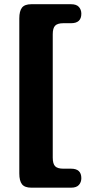

<svg xmlns="http://www.w3.org/2000/svg" viewBox="-20 -759 414 910"><path d="M230 -596.5V-12Q230 17 241.2 28.8Q252.5 40.5 280.5 40.5H317Q365.5 40.5 365.5 85.5Q365.5 104.5 354 117.5Q342.5 130.5 317 130.5H128.5Q97 130.5 84.2 114.2Q71.5 98 71.5 63V-671.5Q71.5 -706.5 84.2 -722.8Q97 -739 128.5 -739H317Q342.5 -739 354 -726Q365.5 -713 365.5 -694Q365.5 -649 317 -649H280.5Q252.5 -649 241.2 -637.2Q230 -625.5 230 -596.5Z"/></svg>

Font: Fraunces 72pt SuperSoft Black
Style: Regular
Weight: 900
Version: Version 1.000;[0bf87f6ff]